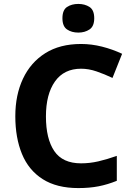

<svg xmlns="http://www.w3.org/2000/svg" viewBox="-20 -948 677 978"><path d="M393 -598Q306 -598 260 -533Q214 -468 214 -355Q214 -241 256.5 -178.5Q299 -116 393 -116Q437 -116 480.5 -126Q524 -136 575 -154V-27Q528 -8 482 1Q436 10 379 10Q269 10 197.5 -35.5Q126 -81 92 -163.5Q58 -246 58 -356Q58 -464 97 -547Q136 -630 210.5 -677Q285 -724 393 -724Q446 -724 499.5 -710.5Q553 -697 602 -674L553 -551Q513 -570 472.5 -584Q432 -598 393 -598ZM379 -928Q412 -928 436 -912.5Q460 -897 460 -855Q460 -814 436 -798Q412 -782 379 -782Q345 -782 321.5 -798Q298 -814 298 -855Q298 -897 321.5 -912.5Q345 -928 379 -928Z"/></svg>

Font: Noto IKEA Latin
Style: Bold
Weight: 700
Designer: Monotype Design Team
Foundry: Monotype Imaging Inc.
Version: Version 1.0